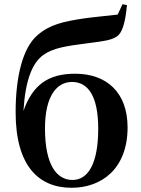

<svg xmlns="http://www.w3.org/2000/svg" viewBox="-20 -873 666 909"><path d="M323 -21C248 -21 193 -93 193 -265C193 -419 249 -485 321 -485C394 -485 445 -423 445 -264C445 -98 397 -21 323 -21ZM560 -853 537 -804C489 -798 429 -793 379 -786C278 -771 214 -756 157 -706C87 -646 54 -508 54 -342C54 -86 164 16 319 16C460 16 584 -73 584 -270C584 -436 484 -524 336 -524C209 -524 135 -472 91 -348C100 -494 133 -577 187 -614C233 -646 292 -655 393 -668C467 -678 519 -682 543 -709C564 -732 575 -783 581 -849Z"/></svg>

Font: Source Han Serif
Style: Bold
Weight: 700
Designer: Ryoko NISHIZUKA 西塚涼子 (kana & ideographs); Frank Grießhammer (Latin, Greek & Cyrillic); Wenlong ZHANG 张文龙 (bopomofo); San
Foundry: Adobe Systems Incorporated
Version: Version 1.001;PS 1.001;hotconv 16.6.54;makeotf.lib2.5.65590